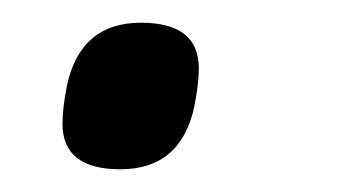

<svg xmlns="http://www.w3.org/2000/svg" viewBox="-20 -137 313 169"><path d="M86 12Q35 12 35 -28Q35 -42 39 -62Q51 -117 104 -117Q155 -117 155 -77Q155 -63 151 -43Q139 12 86 12Z"/></svg>

Font: Aneliza
Style: Italic
Weight: 400
Italic angle: -11.31°
Designer: Mike Abbink, Paul van der Laan, Pieter van Rosmalen
Foundry: Bold Monday
Version: Version 3.0